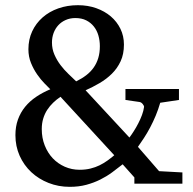

<svg xmlns="http://www.w3.org/2000/svg" viewBox="-20 -704 739 736"><path d="M211.9 -333Q196.8 -322.8 183.8 -310.3Q170.9 -297.9 161.1 -283Q151.4 -268.1 145.8 -249.8Q140.1 -231.4 140.1 -209Q140.1 -175.3 151.4 -146.7Q162.6 -118.2 182.1 -97.4Q201.7 -76.7 228.3 -64.9Q254.9 -53.2 285.2 -53.2Q308.1 -53.2 326.9 -57.9Q345.7 -62.5 361.6 -70.3Q377.4 -78.1 391.4 -88.1Q405.3 -98.1 418 -108.9ZM362.8 -526.9Q362.8 -548.3 357.2 -567.9Q351.6 -587.4 339.8 -602.3Q328.1 -617.2 310.5 -626Q293 -634.8 269 -634.8Q248.5 -634.8 231.9 -627.4Q215.3 -620.1 203.6 -607.4Q191.9 -594.7 185.5 -577.6Q179.2 -560.5 179.2 -541Q179.2 -516.1 188.7 -494.4Q198.2 -472.7 212.2 -454.3Q226.1 -436 242.2 -420.7Q258.3 -405.3 272 -392.1Q293.9 -402.8 310.8 -415.8Q327.6 -428.7 339.1 -445.1Q350.6 -461.4 356.7 -481.7Q362.8 -502 362.8 -526.9ZM495.1 0V-23.9L450.2 -74.2Q430.7 -58.6 409.7 -43.2Q388.7 -27.8 364.3 -15.6Q339.8 -3.4 311 4.4Q282.2 12.2 247.1 12.2Q204.1 12.2 166.3 -2.7Q128.4 -17.6 100.1 -43.9Q71.8 -70.3 55.4 -106.7Q39.1 -143.1 39.1 -186Q39.1 -218.8 48.8 -245.8Q58.6 -272.9 76.4 -294.7Q94.2 -316.4 118.9 -333Q143.6 -349.6 172.9 -361.8Q164.6 -370.1 150.4 -384.5Q136.2 -398.9 122.6 -418.5Q108.9 -438 98.9 -462.4Q88.9 -486.8 88.9 -515.1Q88.9 -552.7 103.3 -583.7Q117.7 -614.7 143.3 -637.2Q168.9 -659.7 203.6 -671.9Q238.3 -684.1 278.8 -684.1Q316.9 -684.1 349.1 -672.6Q381.3 -661.1 404.8 -641.1Q428.2 -621.1 441.7 -593.5Q455.1 -565.9 455.1 -533.2Q455.1 -496.6 442.4 -469.2Q429.7 -441.9 408.9 -421.4Q388.2 -400.9 361.8 -385.5Q335.4 -370.1 308.1 -357.9L476.1 -176.8Q483.9 -187 492.9 -201.2Q502 -215.3 510 -231Q518.1 -246.6 524.2 -262.9Q530.3 -279.3 532.2 -293.9Q532.7 -298.3 527.1 -305.2Q521.5 -312 515.1 -313L460.9 -320.8V-362.8H666V-320.8L594.2 -310.1Q586.9 -284.7 576.9 -260.7Q566.9 -236.8 555.4 -215.1Q543.9 -193.4 531.7 -174.8Q519.5 -156.2 508.8 -141.1L589.8 -47.9L679.2 -43V0Z"/></svg>

Font: Charis SIL Am
Style: Regular
Weight: 400
Foundry: SIL International
Version: Version 5.000